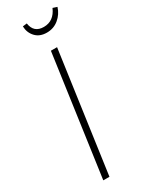

<svg xmlns="http://www.w3.org/2000/svg" viewBox="-223 -903 737 946"><g transform="rotate(-30 145.5 -430.5)"><path d="M183.1 -769Q142.6 -769 119.4 -793.9Q96.2 -818.8 95.2 -855L119.1 -857.9Q127.4 -800.8 184.1 -800.8Q241.2 -800.8 267.1 -860.8L291 -853Q279.8 -816.9 251 -793Q222.2 -769 183.1 -769ZM189.9 -682.1 94.2 0H59.1L154.8 -682.1Z"/></g></svg>

Font: Fira Sans Compressed UltraLight
Style: Italic
Weight: 200
Width: 3
Italic angle: -8°
Designer: Carrois Corporate & Edenspiekermann AG
Foundry: Carrois Corporate GbR & Edenspiekermann AG
Version: Version 4.203;PS 004.203;hotconv 1.0.88;makeotf.lib2.5.64775